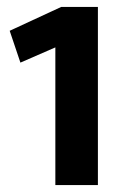

<svg xmlns="http://www.w3.org/2000/svg" viewBox="-20 -535 364 555"><path d="M263 -515V0H140V-398L39 -354L8 -446L157 -515Z"/></svg>

Font: Mukta Malar
Style: Bold
Weight: 700
Designer: Aadarsh Rajan, Girish Dalvi, Yashodeep Gholap
Foundry: Ek Type
Version: Version 2.538;PS 1.000;hotconv 16.6.51;makeotf.lib2.5.65220;